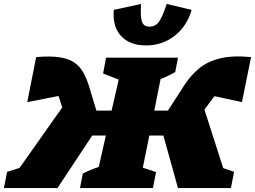

<svg xmlns="http://www.w3.org/2000/svg" viewBox="-67 -952 1291 972"><path d="M224 0H-47L-31 -82L32 -102L248 -408L233 -455Q231 -460 229 -466L71 -435L116 -663Q188 -669 234.5 -662Q281 -655 309 -635.5Q337 -616 353.5 -587Q370 -558 382 -521L421 -392H498L534 -549L455 -580L470 -660H834L820 -587Q801 -577 784.5 -568.5Q768 -560 746 -552L714 -392H783L869 -525Q900 -572 942 -606.5Q984 -641 1047 -656.5Q1110 -672 1204 -663L1158 -435L1019 -465Q1013 -458 1008 -451L968 -397L1063 -101L1118 -82L1102 0H834L760 -266H689L656 -103L723 -81L707 0H338L352 -73Q371 -83 391.5 -91.5Q412 -100 433 -107L469 -266H400ZM672 -722Q591 -722 546.5 -769Q502 -816 509 -902L647 -932Q643 -865 652 -841Q661 -817 690 -817Q719 -817 737 -841Q755 -865 777 -932L903 -902Q880 -820 817.5 -771Q755 -722 672 -722Z"/></svg>

Font: Piazzolla Black
Style: Italic
Weight: 900
Italic angle: -11.3°
Designer: Juan Pablo del Peral
Foundry: Huerta Tipografica
Version: Version 1.330